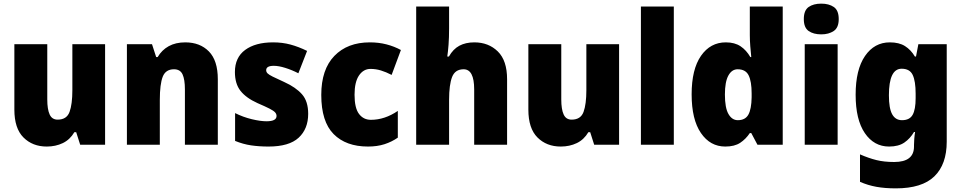

<svg xmlns="http://www.w3.org/2000/svg" viewBox="-20 -796 5287 1056"><path d="M558 -553V0H421L399 -69H389Q365 -28 325.5 -9Q286 10 237 10Q159 10 109 -40Q59 -90 59 -193V-553H240V-249Q240 -195 253 -166.5Q266 -138 297 -138Q347 -138 362.5 -180.5Q378 -223 378 -300V-553Z M999 -563Q1080 -563 1129 -513Q1178 -463 1178 -360V0H997V-304Q997 -359 984 -387Q971 -415 937 -415Q891 -415 875 -374Q859 -333 859 -246V0H678V-553H816L839 -482H847Q870 -521 908 -542Q946 -563 999 -563Z M1675 -170Q1675 -87 1622.5 -38.5Q1570 10 1457 10Q1405 10 1361 3.5Q1317 -3 1273 -21V-174Q1317 -152 1364.5 -140.5Q1412 -129 1446 -129Q1501 -129 1501 -158Q1501 -169 1493 -178Q1485 -187 1462.5 -198.5Q1440 -210 1396 -229Q1334 -257 1303 -296Q1272 -335 1272 -400Q1272 -480 1328.5 -521.5Q1385 -563 1482 -563Q1533 -563 1577.5 -551Q1622 -539 1669 -516L1621 -393Q1586 -411 1549.5 -422.5Q1513 -434 1486 -434Q1444 -434 1444 -410Q1444 -400 1451.5 -392.5Q1459 -385 1480 -374.5Q1501 -364 1543 -345Q1607 -316 1641 -277.5Q1675 -239 1675 -170Z M2004 10Q1883 10 1815 -58.5Q1747 -127 1747 -274Q1747 -414 1819 -488.5Q1891 -563 2014 -563Q2063 -563 2105.5 -552Q2148 -541 2185 -521L2134 -384Q2103 -400 2075 -408.5Q2047 -417 2018 -417Q1979 -417 1954.5 -381Q1930 -345 1930 -275Q1930 -202 1954.5 -169.5Q1979 -137 2020 -137Q2096 -137 2168 -186V-39Q2135 -16 2095 -3Q2055 10 2004 10Z M2450 -641Q2450 -589 2447 -550Q2444 -511 2440 -485H2449Q2472 -526 2506.5 -544.5Q2541 -563 2589 -563Q2667 -563 2718 -513Q2769 -463 2769 -360V0H2588V-304Q2588 -415 2530 -415Q2483 -415 2466.5 -372.5Q2450 -330 2450 -247V0H2269V-760H2450Z M3385 -553V0H3248L3226 -69H3216Q3192 -28 3152.5 -9Q3113 10 3064 10Q2986 10 2936 -40Q2886 -90 2886 -193V-553H3067V-249Q3067 -195 3080 -166.5Q3093 -138 3124 -138Q3174 -138 3189.5 -180.5Q3205 -223 3205 -300V-553Z M3686 0H3505V-760H3686Z M3969 10Q3886 10 3835 -64.5Q3784 -139 3784 -277Q3784 -415 3835.5 -489Q3887 -563 3972 -563Q4021 -563 4053 -541.5Q4085 -520 4107 -482H4112Q4109 -509 4106.5 -542Q4104 -575 4104 -603V-760H4285V0H4146L4112 -64H4104Q4082 -31 4051 -10.5Q4020 10 3969 10ZM4038 -135Q4079 -135 4096 -165.5Q4113 -196 4114 -261V-282Q4114 -348 4097.5 -381.5Q4081 -415 4037 -415Q4005 -415 3986 -380.5Q3967 -346 3967 -276Q3967 -203 3986.5 -169Q4006 -135 4038 -135Z M4497 -776Q4539 -776 4566 -757.5Q4593 -739 4593 -691Q4593 -644 4565.5 -625.5Q4538 -607 4497 -607Q4454 -607 4427.5 -625.5Q4401 -644 4401 -691Q4401 -739 4427.5 -757.5Q4454 -776 4497 -776ZM4587 -553V0H4406V-553Z M4874 -563Q4925 -563 4957.5 -542.5Q4990 -522 5012 -485H5018L5031 -553H5187V-17Q5187 108 5119 174Q5051 240 4907 240Q4847 240 4800 231.5Q4753 223 4710 204V53Q4758 74 4800.5 84.5Q4843 95 4898 95Q5007 95 5007 10V1Q5007 -13 5008.5 -32.5Q5010 -52 5013 -70H5007Q4986 -34 4954 -12Q4922 10 4870 10Q4787 10 4736.5 -64Q4686 -138 4686 -275Q4686 -413 4737.5 -488Q4789 -563 4874 -563ZM4939 -418Q4869 -418 4869 -272Q4869 -200 4887 -167.5Q4905 -135 4941 -135Q4983 -135 4999.5 -164.5Q5016 -194 5016 -256V-281Q5016 -349 5000 -383.5Q4984 -418 4939 -418Z"/></svg>

Font: Noto Sans Sinhala UI SemiCondensed Black
Style: Regular
Weight: 900
Width: 4
Designer: Jelle Bosma - Monotype Design Team
Foundry: Monotype Imaging Inc.
Version: Version 2.006; ttfautohint (v1.8.4.7-5d5b)